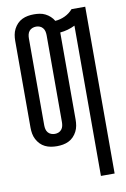

<svg xmlns="http://www.w3.org/2000/svg" viewBox="-103 -802 705 1077"><g transform="rotate(-10 250.0 -264.0)"><path d="M382 215V-641Q362 -631 340.5 -625Q319 -619 297 -617V-120Q297 -103 294 -86Q291 -69 283 -53.5Q275 -38 263 -25.5Q251 -13 235.5 -5.5Q220 2 203 5Q186 8 169 8Q151 8 134 5Q117 2 101.5 -5.5Q86 -13 74 -25.5Q62 -38 54 -53.5Q46 -69 43 -86Q40 -103 40 -120V-615Q40 -632 43 -649Q46 -666 54 -681.5Q62 -697 74 -709.5Q86 -722 101.5 -729.5Q117 -737 134 -740Q151 -743 169 -743Q185 -743 201.5 -740.5Q218 -738 233 -730.5Q248 -723 260.5 -711.5Q273 -700 281 -686Q310 -688 336.5 -700.5Q363 -713 382 -735H460V215ZM169 -62Q180 -62 190 -66Q200 -70 207 -78.5Q214 -87 216.5 -98Q219 -109 219 -120V-615Q219 -626 216.5 -637Q214 -648 207 -656.5Q200 -665 190 -669Q180 -673 169 -673Q158 -673 147.5 -669Q137 -665 130 -656.5Q123 -648 120.5 -637Q118 -626 118 -615V-120Q118 -109 120.5 -98Q123 -87 130 -78.5Q137 -70 147.5 -66Q158 -62 169 -62Z"/></g></svg>

Font: Iosevka MaddieWtf
Style: Regular
Weight: 400
Monospace: yes
Designer: Belleve Invis
Foundry: Belleve Invis
Version: Version 31.3.0; ttfautohint (v1.8.3)